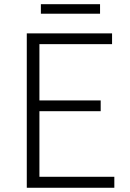

<svg xmlns="http://www.w3.org/2000/svg" viewBox="-20 -886 612 906"><path d="M106.4 0V-728.5H508.8V-677.7H166V-412.1H455.1V-361.3H166V-51.8H519.5V0ZM172.9 -821.3V-866.2H452.1V-821.3Z"/></svg>

Font: Gen Shin Gothic Light
Style: Regular
Weight: 200
Designer: [Source Han Sans]
Ryoko NISHIZUKA  (kana & ideographs); Paul D. Hunt (Latin, Greek & Cyrillic); Wenlong ZHANG  (bopomofo
Version: Version 1.002.20150607